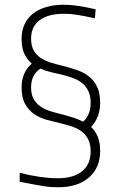

<svg xmlns="http://www.w3.org/2000/svg" viewBox="-20 -778 504 809"><path d="M226 11Q211 11 195.5 10Q180 9 161.5 6Q143 3 119 -1.5Q95 -6 63 -12V-50Q152 -27 224 -27Q290 -27 326 -56.5Q362 -86 362 -140Q362 -169 352.5 -189Q343 -209 326 -222.5Q309 -236 286 -244Q263 -252 237 -258Q207 -265 177.5 -273Q148 -281 124.5 -297Q101 -313 86 -339.5Q71 -366 71 -410Q71 -473 114 -510Q94 -527 82.5 -551.5Q71 -576 71 -614Q71 -682 118.5 -720Q166 -758 249 -758Q263 -758 275.5 -757Q288 -756 303 -754Q318 -752 337 -748.5Q356 -745 383 -739L380 -701Q333 -711 305 -715.5Q277 -720 250 -720Q183 -720 147 -693Q111 -666 111 -615Q111 -584 122.5 -564.5Q134 -545 153 -533Q172 -521 196.5 -513.5Q221 -506 247 -500Q278 -492 306.5 -482Q335 -472 356 -455Q377 -438 389.5 -411.5Q402 -385 402 -345Q402 -284 364 -243Q382 -226 392 -201.5Q402 -177 402 -141Q402 -71 354.5 -30Q307 11 226 11ZM330 -265Q362 -294 362 -344Q362 -374 352.5 -394Q343 -414 326.5 -427.5Q310 -441 287 -449.5Q264 -458 238 -464Q215 -469 192.5 -474.5Q170 -480 150 -489Q111 -463 111 -410Q111 -379 122.5 -359.5Q134 -340 152.5 -328Q171 -316 195.5 -308.5Q220 -301 246 -295Q268 -289 290 -282Q312 -275 330 -265Z"/></svg>

Font: Encode Sans Normal
Style: Thin
Weight: 100
Designer: Pablo Impallari, Andres Torresi
Foundry: Pablo Impallari, Andres Torresi
Version: Version 1.000; ttfautohint (v1.00) -l 8 -r 50 -G 200 -x 14 -